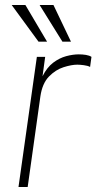

<svg xmlns="http://www.w3.org/2000/svg" viewBox="-20 -743 392 763"><path d="M53.5 0 126.5 -517H159.5L149 -440Q166.5 -475 191.2 -493.8Q216 -512.5 243 -519.8Q270 -527 293 -527Q307.5 -527 321.5 -524.8Q335.5 -522.5 343.5 -517L338 -477Q329 -482 313 -484Q297 -486 287 -486Q264.5 -486 232.8 -476Q201 -466 174.5 -438.8Q148 -411.5 140.5 -360L90 0ZM133 -577.5 26.5 -723H81L167 -577.5ZM228 -577.5 137.5 -723H192.5L262 -577.5Z"/></svg>

Font: Public Sans Thin Thin
Style: Italic
Weight: 250
Italic angle: -8°
Version: Version 2.001